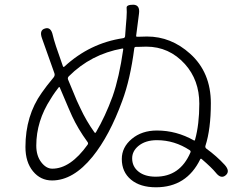

<svg xmlns="http://www.w3.org/2000/svg" viewBox="-20 -790 1040 815"><path d="M642 5Q575 5 536 -27.5Q497 -60 497 -115Q497 -165 539.5 -200.5Q582 -236 646 -236Q729 -236 803 -194Q807 -192 808 -197Q826 -262 826 -350Q826 -450 765 -518Q698 -592 601 -592Q583 -592 565 -591H557Q551 -591 550 -585Q533 -453 499 -362Q445 -214 373 -125Q291 -24 201 -24Q152 -24 120 -63Q88 -102 88 -166Q88 -299 157 -396Q168 -411 179 -426L208 -462Q214 -470 211 -479L158 -628Q146 -662 171 -669Q196 -677 204 -641Q210 -612 247 -509Q249 -504 253 -507Q361 -607 503 -628Q510 -629 511 -636L514 -677Q516 -695 517 -713Q519 -743 517.5 -756.5Q516 -770 546 -770Q575 -769 570 -732L558 -639Q557 -634 562 -634H568Q586 -635 604 -635Q706 -635 787 -562Q875 -483 875 -352Q875 -242 852 -171Q850 -164 856 -159Q899 -128 934 -90Q958 -63 938 -46Q918 -29 896 -57Q879 -78 836 -115Q832 -118 830 -114Q772 5 642 5ZM641 -40Q744 -40 788 -142Q791 -148 786 -152Q721 -195 646 -195Q597 -195 567 -170Q541 -148 541 -118Q541 -83 568 -61.5Q595 -40 641 -40ZM202 -74Q279 -74 352 -176Q356 -182 351 -188Q311 -243 286 -297Q278 -314 271 -331L234 -418Q232 -423 229 -419L214 -399Q204 -385 195 -370Q134 -276 134 -172Q134 -129 155 -101.5Q176 -74 202 -74ZM381 -228Q384 -224 387 -228Q427 -296 458 -381Q486 -461 503 -580Q504 -585 499 -584Q366 -560 272 -466Q266 -460 269 -452L306 -363Q313 -347 321 -331Q346 -277 381 -228Z"/></svg>

Font: Resource Han Rounded CN Light
Style: Regular
Weight: 300
Designer: Cyano Hao (round all glyphs); Ryoko NISHIZUKA 西塚涼子 (kana, bopomofo & ideographs); Paul D. Hunt (Latin, Greek & Cyrillic)
Foundry: Cyano Hao
Version: 0.990